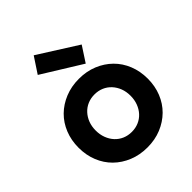

<svg xmlns="http://www.w3.org/2000/svg" viewBox="-220 -904 1044 1044"><g transform="rotate(-45 302.0 -382.0)"><path d="M302 14Q244 14 195 -6Q146 -26 110.5 -61Q75 -96 55.5 -144.5Q36 -193 36 -250Q36 -307 55.5 -355.5Q75 -404 110.5 -439Q146 -474 195 -494Q244 -514 302 -514Q361 -514 409.5 -494Q458 -474 493.5 -439Q529 -404 548.5 -355.5Q568 -307 568 -250Q568 -193 548.5 -144.5Q529 -96 493.5 -61Q458 -26 409.5 -6Q361 14 302 14ZM302 -106Q331 -106 355.5 -116.5Q380 -127 398 -146.5Q416 -166 426 -192.5Q436 -219 436 -250Q436 -282 426 -308Q416 -334 398 -353.5Q380 -373 355.5 -383.5Q331 -394 302 -394Q273 -394 248.5 -383.5Q224 -373 206 -353.5Q188 -334 178 -308Q168 -282 168 -250Q168 -219 178 -192.5Q188 -166 206 -146.5Q224 -127 248.5 -116.5Q273 -106 302 -106ZM159 -687 219 -778 445 -635 387 -546Z"/></g></svg>

Font: NT Somic Bold
Style: Regular
Weight: 700
Designer: Ravid Balaliev — lead type designer, mastering
Michael Voronin — secret advisor, marketing
Ivan Kovalenko — best boy
Foundry: NT Type
Version: Version 0.7